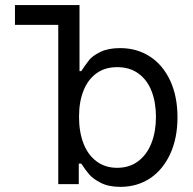

<svg xmlns="http://www.w3.org/2000/svg" viewBox="-20 -727 763 758"><path d="M210 -707V0H291V-81.1H300.8C311.8 -64.1 322.4 -49.8 332.5 -38.1C342.6 -26.4 357.9 -15.3 378.4 -4.9C398.9 5.5 424.5 10.7 455.1 10.7C499.3 10.7 538.4 -0.5 572.3 -22.9C606.1 -45.4 632.6 -77.5 651.9 -119.1C671.1 -160.8 680.7 -209 680.7 -263.7C680.7 -319 671.1 -367.4 651.9 -408.7C632.6 -450 606 -481.8 571.8 -503.9C537.6 -526 498.4 -537.1 454.1 -537.1C422.9 -537.1 397 -532.1 376.5 -522C356 -511.9 341.5 -501.6 333 -491.2C324.5 -480.8 313.8 -465.8 300.8 -446.3H293.9V-707ZM309.6 -160.6C297.9 -190.9 292 -225.9 292 -265.6C292 -305.3 297.9 -339.8 309.6 -369.1C321.3 -398.4 338.4 -421.2 360.8 -437.5C383.3 -453.8 410.5 -461.9 442.4 -461.9C475.6 -461.9 503.7 -453.5 526.9 -436.5C550 -419.6 567.2 -396.3 578.6 -366.7C590 -337.1 595.7 -303.4 595.7 -265.6C595.7 -227.2 589.8 -192.9 578.1 -162.6C566.4 -132.3 549 -108.4 525.9 -90.8C502.8 -73.2 474.9 -64.5 442.4 -64.5C411.1 -64.5 384.1 -72.9 361.3 -89.8C338.5 -106.8 321.3 -130.4 309.6 -160.6ZM293.9 -628.9V-707H39.1V-628.9Z"/></svg>

Font: Pretendard Variable
Style: Regular
Weight: 400
Designer: Base glyphs from Inter by Rasmus Andersson; Hangeul glyphs from Noto Sans CJK(Source Han Sans) by Jang Soo-young and Kan
Foundry: Kil Hyung-jin
Version: Version 1.309;Glyphs 3.2 (3225)